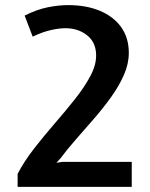

<svg xmlns="http://www.w3.org/2000/svg" viewBox="-20 -732 586 752"><path d="M49 0V-51Q74.5 -100 113.2 -149.8Q152 -199.5 194 -248Q236 -296.5 273 -343Q310 -389.5 333.2 -432.8Q356.5 -476 356.5 -514.5Q356.5 -565.5 321.5 -593.5Q286.5 -621.5 236 -621.5Q211.5 -621.5 179.2 -614.2Q147 -607 108 -588.5L76.5 -671Q124.5 -695 167.2 -703.5Q210 -712 246.5 -712Q317.5 -712 371 -689.8Q424.5 -667.5 454.5 -625.8Q484.5 -584 484.5 -525Q484.5 -482.5 465.5 -439Q446.5 -395.5 415.5 -352.2Q384.5 -309 348.2 -267.2Q312 -225.5 277.5 -186.2Q243 -147 217 -112L201 -94.5L224 -98H496V0Z"/></svg>

Font: Expletus Sans SemiBold
Style: Regular
Weight: 600
Version: Version 7.500